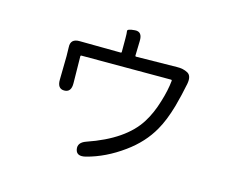

<svg xmlns="http://www.w3.org/2000/svg" viewBox="-96 -756 1191 966"><g transform="rotate(15 500.0 -273.5)"><path d="M421 64Q374 76 367 41Q360 6 403 -9Q593 -74 664 -188Q695 -237 715 -304Q734 -365 739 -416Q739 -421 734 -421H268Q263 -421 263 -416L265 -277Q266 -229 229 -229Q193 -229 194 -277L196 -399Q196 -422 195 -445Q192 -490 241 -489L454 -487Q459 -487 459 -492V-561Q459 -589 457 -600Q455 -611 495 -614Q534 -617 532 -567L530 -492Q530 -487 535 -487L747 -490Q779 -491 803 -478Q827 -465 819 -422Q807 -361 790 -299Q767 -219 737 -167Q692 -87 609 -27Q518 39 421 64Z"/></g></svg>

Font: Resource Han Rounded JP Normal
Style: Regular
Weight: 350
Designer: Cyano Hao (round all glyphs); Ryoko NISHIZUKA 西塚涼子 (kana, bopomofo & ideographs); Paul D. Hunt (Latin, Greek & Cyrillic)
Foundry: Cyano Hao
Version: 0.990